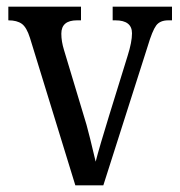

<svg xmlns="http://www.w3.org/2000/svg" viewBox="-20 -556 539 576"><path d="M70 -442Q60 -474 45.5 -484.5Q31 -495 5 -495V-536H223V-495H211Q164 -495 164 -455Q164 -443 166 -431Q168 -419 172 -406L228 -220Q240 -183 250.5 -139.5Q261 -96 267 -71Q272 -91 283 -128.5Q294 -166 307 -208L363 -389Q376 -430 376 -456Q376 -495 326 -495H318V-536H496V-495H485Q460 -495 448.5 -479.5Q437 -464 423 -417L290 0H206Z"/></svg>

Font: Noto Serif Tamil Condensed
Style: Regular
Weight: 400
Width: 3
Designer: Indian Type Foundry, Tom Grace, and the Monotype Design Team
Foundry: Monotype Imaging Inc.
Version: Version 2.004; ttfautohint (v1.8.4.7-5d5b)